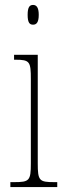

<svg xmlns="http://www.w3.org/2000/svg" viewBox="-20 -758 259 778"><path d="M114 -658C127 -658 137 -666 137 -698C137 -729 127 -738 114 -738C100 -738 92 -729 92 -698C92 -666 100 -658 114 -658ZM22 0H212V-20H199C139 -20 133 -26 133 -96V-536H37V-516H43C101 -516 105 -508 105 -437V-96C105 -26 99 -20 38 -20H22Z"/></svg>

Font: Noto Serif Hebrew ExtraCondensed Thin
Style: Regular
Weight: 100
Width: 2
Designer: Monotype Design Team
Foundry: Monotype Imaging Inc.
Version: Version 2.004